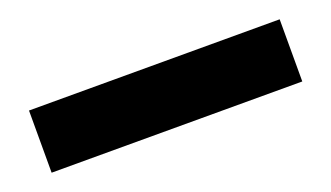

<svg xmlns="http://www.w3.org/2000/svg" viewBox="-30 -50 616 357"><g transform="rotate(-20 278.0 128.5)"><path d="M30 190H526V67H30Z"/></g></svg>

Font: Braiins Sans
Style: Bold
Weight: 700
Designer: Mike Abbink, Paul van der Laan, Pieter van Rosmalen, Jiri Chlebus, Lubos Buracinsky
Foundry: Bold Monday, Sudetype
Version: Version 1.000;hotconv 1.0.109;makeotfexe 2.5.65596